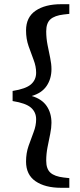

<svg xmlns="http://www.w3.org/2000/svg" viewBox="-20 -735 380 914"><path d="M40 -254V-302Q103 -312 127.5 -333.5Q152 -355 152 -389Q152 -419 140 -450Q128 -481 116 -515.5Q104 -550 104 -590Q104 -653 149.5 -684Q195 -715 271 -715H310V-669L283 -666Q240 -661 220 -643Q200 -625 200 -586Q200 -553 206.5 -520.5Q213 -488 219 -459Q225 -430 225 -406Q225 -360 202 -326Q179 -292 131 -278Q179 -264 202 -230.5Q225 -197 225 -150Q225 -127 219 -97.5Q213 -68 206.5 -35.5Q200 -3 200 30Q200 69 220 87Q240 105 283 110L310 113V159H271Q195 159 149.5 128Q104 97 104 34Q104 -6 116 -40.5Q128 -75 140 -106Q152 -137 152 -167Q152 -201 127.5 -222.5Q103 -244 40 -254Z"/></svg>

Font: Source Serif Pro SemiBold
Style: Regular
Weight: 600
Designer: Frank Grießhammer
Foundry: Adobe Systems Incorporated
Version: Version 3.001;hotconv 1.0.111;makeotfexe 2.5.65597